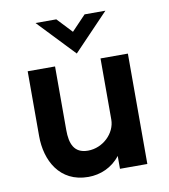

<svg xmlns="http://www.w3.org/2000/svg" viewBox="-80 -757 735 836"><g transform="rotate(-10 288.0 -339.0)"><path d="M287 -527 442 -689H350L287 -623L225 -689H133ZM244 11C297 11 350 -11 385 -57V0H506V-488H385V-218C385 -157 328 -102 262 -102C200 -102 184 -147 184 -207V-488H63V-201C63 -95 116 11 244 11Z"/></g></svg>

Font: FREAK Grotesk Next
Style: Bold
Weight: 700
Width: 3
Designer: La Scuola Open Source
Foundry: La Scuola Open Source
Version: Version 1.000;PS 1.0;hotconv 1.0.72;makeotf.lib2.5.5900